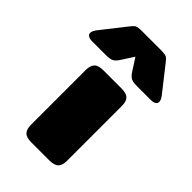

<svg xmlns="http://www.w3.org/2000/svg" viewBox="-291 -822 904 904"><g transform="rotate(45 161.0 -369.5)"><path d="M-69 -561Q-69 -574 -54 -593L38 -710Q52 -729 61.5 -734Q71 -739 99 -739H223Q251 -739 260.5 -734Q270 -729 284 -710L376 -593Q391 -574 391 -561Q391 -550 381.5 -544.5Q372 -539 355 -539H266Q238 -539 226 -545Q214 -551 203 -567L161 -632L119 -567Q108 -551 96 -545Q84 -539 56 -539H-33Q-50 -539 -59.5 -544.5Q-69 -550 -69 -561ZM40 -57V-423Q40 -452 53.5 -466Q67 -480 100 -480H219Q253 -480 266.5 -466.5Q280 -453 280 -423V-57Q280 -28 266.5 -14Q253 0 219 0H100Q67 0 53.5 -14Q40 -28 40 -57Z"/></g></svg>

Font: Mitr
Style: Bold
Weight: 700
Designer: Thanarat Vachiruckul
Foundry: Cadson Demak
Version: Version 1.002